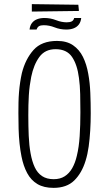

<svg xmlns="http://www.w3.org/2000/svg" viewBox="-20 -906 528 929"><path d="M239 3Q192 3 161 -15.5Q130 -34 111.5 -68.5Q93 -103 84 -149Q78 -179 74.5 -212.5Q71 -246 70 -283Q69 -320 69 -359Q69 -385 69.5 -410Q70 -435 72 -459.5Q74 -484 77.5 -507.5Q81 -531 86 -553Q103 -620 142 -664Q181 -708 256 -708Q303 -708 333.5 -687Q364 -666 381.5 -630.5Q399 -595 407 -549Q415 -506 417 -456.5Q419 -407 419 -358Q419 -315 416.5 -274Q414 -233 409 -196.5Q404 -160 394 -128Q376 -69 339.5 -33Q303 3 239 3ZM240 -39Q271 -39 293 -53Q315 -67 329.5 -92.5Q344 -118 352 -153Q362 -194 365.5 -247.5Q369 -301 369 -363Q369 -409 368 -451Q367 -493 362 -529Q354 -593 328.5 -630.5Q303 -668 249 -668Q198 -668 170.5 -630.5Q143 -593 131 -534Q127 -514 124 -491.5Q121 -469 119.5 -445Q118 -421 117.5 -397Q117 -373 117 -348Q117 -295 119 -248.5Q121 -202 128 -164Q135 -125 148 -97Q161 -69 183.5 -54Q206 -39 240 -39ZM134 -850V-886L359 -883L362 -853ZM157 -763H123Q125 -782 134.5 -794.5Q144 -807 159.5 -813Q175 -819 195 -819Q224 -819 251 -808.5Q278 -798 303 -798Q318 -798 327 -802.5Q336 -807 339 -819H373Q371 -800 361.5 -787.5Q352 -775 336.5 -769Q321 -763 301 -763Q271 -763 244.5 -773.5Q218 -784 192 -784Q177 -784 169 -779.5Q161 -775 157 -763Z"/></svg>

Font: Truculenta ExtraLight
Style: Regular
Weight: 250
Version: Version 1.002